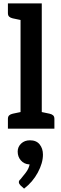

<svg xmlns="http://www.w3.org/2000/svg" viewBox="-20 -764 362 1140"><path d="M102 0V-744H228V0ZM27 0V-58Q27 -72 34.5 -79Q42 -86 56 -89L113 -101L126 0ZM204 0 217 -101 274 -89Q288 -86 295.5 -79Q303 -72 303 -58V0ZM126 -744 113 -643 56 -655Q42 -658 34.5 -665Q27 -672 27 -686V-744ZM123 356 101 336Q97 331 94.5 327Q92 323 92 317Q92 308 102 300Q113 287 132 262.5Q151 238 156 212Q156 212 154.5 212Q153 212 152 212Q123 210 104 188.5Q85 167 85 136Q85 108 105.5 88.5Q126 69 158 69Q196 69 215.5 93.5Q235 118 235 154Q235 204 204.5 260.5Q174 317 123 356Z"/></svg>

Font: Aleo
Style: Bold
Weight: 700
Designer: Alessio Laiso
Foundry: Alessio Laiso
Version: Version 2.001;gftools[0.9.29]